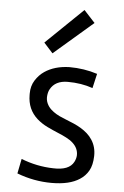

<svg xmlns="http://www.w3.org/2000/svg" viewBox="-59 -903 617 955"><g transform="rotate(5 250.0 -425.5)"><path d="M397 -478Q339.8 -498 272 -498Q209.5 -498 185.1 -453.1Q177.7 -439.9 175.8 -420.2Q173.8 -400.4 181.4 -383.1Q189 -365.7 203.6 -352.5Q226.6 -331.5 263.7 -316.9Q300.8 -302.2 319.6 -293.9Q338.4 -285.6 355.5 -275.4Q372.6 -265.1 387.5 -252Q402.3 -238.8 413.1 -222.2Q436 -187 434.8 -141.6Q433.6 -96.2 417.7 -68.4Q401.9 -40.5 375 -23.4Q324.7 9.8 235.4 9.8Q146.5 9.8 62 -22.5L76.7 -96.2Q154.3 -65.4 237.3 -63.5Q316.4 -60.5 339.4 -104.5Q356.9 -137.7 342.3 -170.9Q328.6 -200.7 287.6 -221.7Q268.1 -231.9 243.4 -241.9Q218.8 -252 190.7 -265.6Q162.6 -279.3 139.6 -299.3Q88.4 -344.7 88.4 -417V-424.3Q88.4 -461.4 106.4 -490Q124.5 -518.6 150.4 -536.1Q200.2 -569.8 273.4 -571.8Q347.2 -571.8 413.6 -550.3ZM138.7 -682.6 323.7 -861.3 378.9 -801.3 183.6 -632.8Z"/></g></svg>

Font: Duru Sans
Style: Regular
Weight: 400
Designer: Onur Yazõcõgil
Foundry: Onur Yazõcõgil
Version: Version 1.002